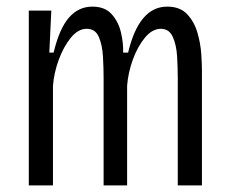

<svg xmlns="http://www.w3.org/2000/svg" viewBox="-20 -560 694 580"><path d="M67 0V-528H135L129 -401H142Q159 -473 188 -506.5Q217 -540 259 -540Q297 -540 317.5 -517Q338 -494 345.5 -461.5Q353 -429 352 -401H367Q400 -540 485 -540Q524 -540 545.5 -517Q567 -494 576.5 -461Q586 -428 588 -396.5Q590 -365 590 -348V0H517V-324Q517 -355 515 -389.5Q513 -424 502 -448.5Q491 -473 466 -473Q440 -473 418 -446.5Q396 -420 381.5 -380.5Q367 -341 364 -301V0H293V-324Q293 -355 291 -389.5Q289 -424 278.5 -448.5Q268 -473 242 -473Q216 -473 194 -446Q172 -419 157.5 -379.5Q143 -340 140 -301V0Z"/></svg>

Font: Bricolage Grotesque 10pt Condensed Light
Style: Regular
Weight: 300
Width: 3
Designer: Mathieu Triay
Foundry: Atelier Triay
Version: Version 1.000; ttfautohint (v1.8.4.7-5d5b);gftools[0.9.32]